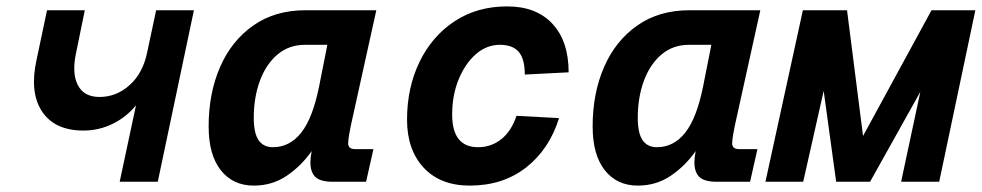

<svg xmlns="http://www.w3.org/2000/svg" viewBox="-20 -568 3068 600"><path d="M354 0 405 -239Q375 -202 332 -181Q289 -160 241 -160Q151 -160 111.5 -219.5Q72 -279 94 -380L127 -536H245L218 -404Q204 -340 223 -302.5Q242 -265 291 -265Q344 -265 385.5 -302.5Q427 -340 440 -405L468 -536H586L473 0Z M773 12Q708 12 670 -36Q632 -84 632 -173Q632 -276 667.5 -358Q703 -440 771 -488Q839 -536 935 -536H1156L1080 -192Q1075 -170 1071.5 -150Q1068 -130 1068 -120Q1068 -102 1090 -102H1147L1124 0H1020Q981 0 965.5 -15Q950 -30 950 -61Q950 -75 954 -96Q922 -50 876.5 -19Q831 12 773 12ZM833 -108Q885 -108 921 -153Q957 -198 977 -297L1003 -428H933Q883 -428 847 -397.5Q811 -367 792 -315Q773 -263 773 -200Q773 -152 788 -130Q803 -108 833 -108Z M1448 12Q1356 12 1304 -44Q1252 -100 1252 -194Q1252 -294 1291 -374.5Q1330 -455 1400.5 -501.5Q1471 -548 1565 -548Q1656 -548 1706.5 -493.5Q1757 -439 1757 -342L1620 -335Q1620 -384 1601 -406Q1582 -428 1542 -428Q1501 -428 1467.5 -399Q1434 -370 1413.5 -320.5Q1393 -271 1393 -210Q1393 -108 1474 -108Q1515 -108 1546.5 -133Q1578 -158 1594 -206L1727 -199Q1697 -102 1624.5 -45Q1552 12 1448 12Z M1973 12Q1908 12 1870 -36Q1832 -84 1832 -173Q1832 -276 1867.5 -358Q1903 -440 1971 -488Q2039 -536 2135 -536H2356L2280 -192Q2275 -170 2271.5 -150Q2268 -130 2268 -120Q2268 -102 2290 -102H2347L2324 0H2220Q2181 0 2165.5 -15Q2150 -30 2150 -61Q2150 -75 2154 -96Q2122 -50 2076.5 -19Q2031 12 1973 12ZM2033 -108Q2085 -108 2121 -153Q2157 -198 2177 -297L2203 -428H2133Q2083 -428 2047 -397.5Q2011 -367 1992 -315Q1973 -263 1973 -200Q1973 -152 1988 -130Q2003 -108 2033 -108Z M2372 0 2489 -536H2627L2677 -143L2891 -536H3028L2915 0H2796L2856 -281L2699 0H2593L2554 -284L2490 0Z"/></svg>

Font: Geist Mono
Style: Bold Italic
Weight: 700
Italic angle: -12°
Monospace: yes
Designer: Basement.studio, Andrés Briganti, Mateo Zaragoza
Foundry: Basement.studio, Vercel, Andrés Briganti, Guido Ferreyra, Mateo Zaragoza
Version: Version 1.500; ttfautohint (v1.8.4.7-5d5b)